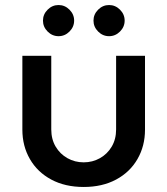

<svg xmlns="http://www.w3.org/2000/svg" viewBox="-20 -732 666 764"><path d="M313 12Q239 12 184 -17.5Q129 -47 99 -99Q69 -151 69 -216V-510H184V-217Q184 -178 201.5 -148.5Q219 -119 248.5 -102.5Q278 -86 313 -86Q348 -86 377.5 -102.5Q407 -119 424.5 -148.5Q442 -178 442 -217V-510H557V-216Q557 -151 527 -99Q497 -47 442 -17.5Q387 12 313 12ZM414 -588Q389 -588 370.5 -606.5Q352 -625 352 -650Q352 -675 370.5 -693.5Q389 -712 414 -712Q439 -712 457.5 -693.5Q476 -675 476 -650Q476 -625 457.5 -606.5Q439 -588 414 -588ZM213 -588Q188 -588 169.5 -606.5Q151 -625 151 -650Q151 -675 169.5 -693.5Q188 -712 213 -712Q238 -712 256.5 -693.5Q275 -675 275 -650Q275 -625 256.5 -606.5Q238 -588 213 -588Z"/></svg>

Font: MuseoModerno Thin Medium
Style: Regular
Weight: 500
Version: Version 1.003